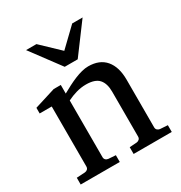

<svg xmlns="http://www.w3.org/2000/svg" viewBox="-169 -841 906 962"><g transform="rotate(-30 283.5 -360.0)"><path d="M326.2 0V-39.1L368.2 -42Q377 -43 383.1 -48.8Q389.2 -54.7 389.2 -64V-324.2Q389.2 -371.6 367.2 -396.2Q345.2 -420.9 293 -420.9Q264.2 -420.9 236.3 -412.8Q208.5 -404.8 183.1 -392.1V-64Q183.1 -54.7 189 -48.8Q194.8 -43 204.1 -42L246.1 -39.1V0H20V-39.1L68.8 -42Q78.1 -43 84 -48.8Q89.8 -54.7 89.8 -64V-411.1H20V-443.8L142.1 -481.9H183.1V-432.1Q204.1 -443.8 225.8 -455.1Q247.6 -466.3 269 -475.1Q290.5 -483.9 310.5 -489Q330.6 -494.1 348.1 -494.1Q413.6 -494.1 447.8 -453.6Q481.9 -413.1 481.9 -339.8V-64Q481.9 -54.7 488 -48.8Q494.1 -43 502.9 -42L546.9 -39.1V0ZM320.8 -550.8H245.6L119.6 -720.2H179.7L283.7 -621.1L386.7 -720.2H446.8Z"/></g></svg>

Font: Charis SIL Eur
Style: Regular
Weight: 400
Foundry: SIL International
Version: Version 5.000